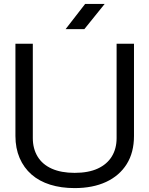

<svg xmlns="http://www.w3.org/2000/svg" viewBox="-20 -953 765 983"><path d="M362 10Q293 10 237 -7.5Q181 -25 141.5 -59.5Q102 -94 80.5 -144Q59 -194 59 -257V-729H148V-246Q148 -192 172.5 -151.5Q197 -111 245 -89.5Q293 -68 362 -68Q433 -68 480.5 -90Q528 -112 552.5 -152Q577 -192 577 -246V-729H666V-257Q666 -172 628.5 -112.5Q591 -53 523 -21.5Q455 10 362 10ZM316 -804 416 -933H516L412 -804Z"/></svg>

Font: Hubot Sans
Style: Regular
Weight: 400
Designer: Deni Anggara
Foundry: GitHub, Inc., Subsidiary of Microsoft Corporation
Version: Version 2.000